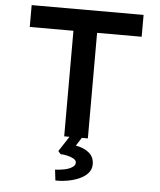

<svg xmlns="http://www.w3.org/2000/svg" viewBox="-61 -753 878 1051"><g transform="rotate(5 377.5 -227.5)"><path d="M310 0V-580H70V-700H685V-580H440V0ZM283 245 276 186Q301 185 326.5 180Q352 175 369 164Q386 153 386 139Q386 125 370.5 116.5Q355 108 334.5 103.5Q314 99 299 99L285 83L355 -24H422L378 45Q424 53 451.5 76.5Q479 100 479 139Q479 167 461 187.5Q443 208 413.5 221Q384 234 349.5 240Q315 246 283 245Z"/></g></svg>

Font: Lexend Giga Medium
Style: Regular
Weight: 500
Designer: Bonnie Shaver-Troup, Thomas Jockin
Foundry: Lexend
Version: Version 1.007